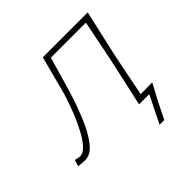

<svg xmlns="http://www.w3.org/2000/svg" viewBox="-204 -645 936 936"><g transform="rotate(-45 264.5 -176.5)"><path d="M6.5 7Q3 7 -13.2 6Q-29.5 5 -39.5 3.5L-29 -29.5Q-20.5 -27.5 -11 -25.5Q-1.5 -23.5 2 -23.5Q23 -23.5 45 -47.2Q67 -71 88 -110.2Q109 -149.5 127.8 -196.8Q146.5 -244 161 -291Q174.5 -342.5 188 -393.2Q201.5 -444 214.5 -494H524Q511.5 -437.5 499.5 -384.8Q487.5 -332 473.5 -270.5L463 -221Q452.5 -168.5 443.5 -122.8Q434.5 -77 425 -29.5Q445.5 -29.5 467 -29.8Q488.5 -30 505.5 -30.5Q493.5 -8 481.8 13.8Q470 35.5 458.5 57.5Q448 78.5 437.8 99.2Q427.5 120 417 141H384.5L454.5 0H384Q396.5 -56 408.2 -109Q420 -162 433 -221L443.5 -270.5Q454.5 -325.5 463.8 -371Q473 -416.5 482.5 -465H241Q228 -419.5 215 -374.8Q202 -330 188 -282Q165 -207 137.2 -141Q109.5 -75 77 -34Q44.5 7 6.5 7Z"/></g></svg>

Font: Commissioner Loud Thin
Style: Italic
Weight: 100
Italic angle: -12°
Designer: Kostas Bartsokas
Foundry: Kostas Bartsokas
Version: Version 1.000; ttfautohint (v1.8.3)